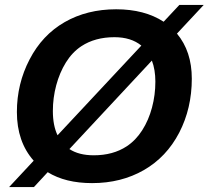

<svg xmlns="http://www.w3.org/2000/svg" viewBox="-20 -736 850 782"><path d="M700.7 -599.1Q761.2 -526.9 761.2 -415.5Q761.2 -294.9 710 -195.8Q658.2 -96.2 565.9 -43.2Q473.6 9.8 355 9.8Q246.6 9.8 174.3 -34.7L118.2 25.9H17.1L117.2 -81.5Q48.8 -158.7 48.8 -279.8Q48.8 -395 100.6 -494.1Q151.9 -593.3 243.2 -645.8Q334.5 -698.2 453.1 -698.2Q568.4 -698.2 646.5 -647.5L710.4 -715.8H809.6ZM446.3 -584.5Q367.2 -584.5 311.5 -547.9Q274.4 -523.4 248.5 -481.7Q222.7 -439.9 209 -388.7Q195.3 -337.4 195.3 -283.7Q195.3 -224.6 214.4 -185.1L555.7 -550.3Q513.7 -584.5 446.3 -584.5ZM612.8 -403.8Q612.8 -452.1 598.6 -489.3L262.7 -128.9Q301.3 -103.5 361.8 -103.5Q440.4 -103.5 496.1 -140.1Q533.2 -164.6 559.3 -205.6Q585.4 -246.6 599.1 -297.9Q612.8 -349.1 612.8 -403.8Z"/></svg>

Font: Arimo
Style: Italic
Weight: 400
Italic angle: -12°
Designer: Steve Matteson
Foundry: Monotype Imaging Inc.
Version: Version 1.33